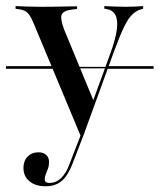

<svg xmlns="http://www.w3.org/2000/svg" viewBox="-50 -435 538 647"><path d="M171.8 -204.8 170.2 -209.7H312.9L311.3 -204.8ZM-29.8 -203.2V-212.1H168.5L171.8 -203.2ZM311.3 -203.2 313.7 -212.1H467.7V-203.2ZM222.6 25 63.7 -355.6Q56.5 -373.4 49.6 -383.5Q42.7 -393.5 34.3 -398Q25.8 -402.4 12.9 -404L2.4 -405.6V-414.5Q19.4 -413.7 41.1 -412.9Q62.9 -412.1 86.3 -412.1H91.1Q116.9 -412.1 139.5 -412.5Q162.1 -412.9 179.8 -413.3Q197.6 -413.7 209.7 -413.7V-404.8L196 -403.2Q165.3 -400 158.5 -387.1Q151.6 -374.2 166.1 -335.5L266.1 -93.5L259.7 -84.7L321.8 -254.8Q340.3 -305.6 344 -337.5Q347.6 -369.4 338.3 -385.5Q329 -401.6 308.1 -404.8L301.6 -405.6V-414.5Q320.2 -413.7 339.1 -412.9Q358.1 -412.1 373.4 -412.1Q391.9 -412.1 406 -412.9Q420.2 -413.7 432.3 -414.5V-405.6L424.2 -403.2Q409.7 -399.2 396 -386.3Q382.3 -373.4 368.1 -344.4Q354 -315.3 334.7 -262.9L229.8 25ZM104 192.7Q69.4 192.7 49.2 175.8Q29 158.9 29 130.6Q29 107.3 43.1 92.7Q57.3 78.2 79.8 78.2Q96 78.2 105.6 87.1Q115.3 96 115.3 110.5Q115.3 123.4 111.7 133.1Q108.1 142.7 104.4 151.6Q100.8 160.5 100.8 169.4Q100.8 181.5 116.9 181.5Q138.7 181.5 156 164.9Q173.4 148.4 185.5 114.5L226.6 8.1L234.7 12.1L195.2 114.5Q184.7 141.9 172.2 159.3Q159.7 176.6 142.7 184.7Q125.8 192.7 104 192.7Z"/></svg>

Font: Playfair 144pt SemiCondensed Medium
Style: Regular
Weight: 500
Width: 4
Designer: Claus Eggers Sørensen
Foundry: Claus Eggers Sørensen
Version: Version 2.203